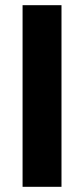

<svg xmlns="http://www.w3.org/2000/svg" viewBox="-20 -720 323 740"><path d="M67 0V-700H217V0Z"/></svg>

Font: DM Sans 16pt Black
Style: Regular
Weight: 900
Version: Version 4.004;gftools[0.9.30]